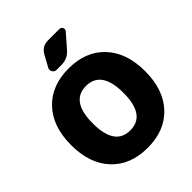

<svg xmlns="http://www.w3.org/2000/svg" viewBox="-264 -1122 1284 1284"><g transform="rotate(-45 378.0 -480.0)"><path d="M233 -365Q233 -155 378 -155Q523 -155 523 -365Q523 -575 378 -575Q233 -575 233 -365ZM122 -640Q216 -740 378 -740Q540 -740 634 -640Q728 -540 728 -365Q728 -190 634 -90Q540 10 378 10Q216 10 122 -90Q28 -190 28 -365Q28 -540 122 -640ZM415 -970H521Q538 -970 544.5 -955Q551 -940 540 -928L456 -832Q419 -790 361 -790H315Q296 -790 286.5 -806.5Q277 -823 286 -840L330 -920Q357 -970 415 -970Z"/></g></svg>

Font: Rounded Mplus 1c Black
Style: Regular
Weight: 900
Version: Version 1.059.20150529